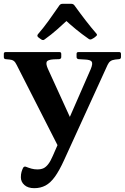

<svg xmlns="http://www.w3.org/2000/svg" viewBox="-56 -767 652 1003"><path d="M123 216Q90 216 71.5 199.5Q53 183 53 159Q53 143 56.5 131Q60 119 65 109Q71 101 79 104Q94 110 108.5 114Q123 118 139 118Q158 118 171 112Q184 106 196 90.5Q208 75 220 47L418 -406Q430 -435 423 -445Q416 -455 388 -456L354 -458Q344 -460 344 -469V-486Q344 -495 354 -495H567Q576 -495 576 -485V-469Q576 -459 566 -458L546 -456Q530 -454 521 -447.5Q512 -441 506 -428L279 69Q254 124 231 156Q208 188 182 202Q156 216 123 216ZM31 -428Q24 -443 15.5 -449Q7 -455 -6 -456L-27 -458Q-36 -459 -36 -469V-486Q-36 -495 -26 -495H255Q264 -495 264 -485V-469Q264 -460 254 -458L224 -457Q193 -455 188 -444Q183 -433 194 -408L335 -99L257 16ZM143 -573Q136 -580 142 -588Q169 -619 197 -657.5Q225 -696 255 -740Q261 -747 270 -747H317Q326 -747 332 -740Q363 -697 392 -659.5Q421 -622 448 -591Q454 -584 446 -578Q441 -573 435.5 -569.5Q430 -566 424 -563Q415 -558 407 -564Q371 -589 339.5 -615Q308 -641 279 -668H303Q274 -641 243 -613.5Q212 -586 177 -561Q170 -555 161 -560Q156 -563 151.5 -566.5Q147 -570 143 -573Z"/></svg>

Font: Hahmlet SemiBold
Style: Regular
Weight: 600
Version: Version 1.002